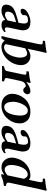

<svg xmlns="http://www.w3.org/2000/svg" viewBox="1109 -1847 751 3009"><g transform="rotate(90 1484.5 -342.5)"><path d="M291 -47.9Q211.9 10.3 153.8 9.8Q89.8 9.8 67.4 -16.1Q44.9 -42 56.2 -95.2Q62.5 -124 79.1 -146Q95.7 -168 124.3 -184.3Q152.8 -200.7 183.6 -212.2Q214.4 -223.6 260.3 -235.8L336.4 -256.8Q346.2 -303.2 347.9 -333.5Q349.6 -363.8 343 -379.2Q336.4 -394.5 325.9 -400.1Q315.4 -405.8 298.3 -405.8Q279.3 -405.8 262.2 -401.9Q245.1 -397.9 233.6 -389.9Q222.2 -381.8 219.7 -371.1Q217.3 -359.9 217.5 -346.4Q217.8 -333 216.8 -328.1Q214.4 -316.4 195.3 -303.2Q176.3 -290 156.7 -290Q130.9 -290 122.6 -300.5Q114.3 -311 118.7 -332Q127.9 -375 194.8 -409.4Q261.7 -443.8 320.3 -443.8Q347.2 -443.8 368.2 -439.7Q389.2 -435.5 409.4 -424.6Q429.7 -413.6 439.7 -394Q449.7 -374.5 454.1 -344.2Q458.5 -314 447.8 -271L417 -126Q406.7 -91.3 409.7 -66.7Q412.6 -42 439 -42Q453.1 -42 462.9 -50Q472.7 -58.1 473.1 -58.1Q476.1 -58.1 479.7 -50.5Q483.4 -43 481.9 -38.1Q481.4 -36.1 476.3 -31Q471.2 -25.9 461.2 -18.8Q451.2 -11.7 439 -5.4Q426.8 1 410.6 5.4Q394.5 9.8 378.9 9.8Q335.4 9.8 315.9 -4.2Q296.4 -18.1 293 -47.9ZM300.3 -85 328.6 -219.2 268.1 -202.1Q215.8 -187.5 193.6 -165.8Q171.4 -144 164.6 -109.9Q150.9 -44.9 213.4 -44.9Q241.7 -44.9 300.3 -85Z M671.4 -56.2Q688.5 -31.2 716.3 -30.8Q754.9 -30.8 787.1 -55.2Q819.3 -79.6 841.3 -121.6Q863.3 -163.6 875.5 -220.2Q891.1 -292.5 874.3 -342.8Q857.4 -393.1 820.3 -393.1Q791 -393.1 736.3 -361.8ZM669.4 -563Q678.2 -611.8 674.8 -624Q671.4 -636.2 654.8 -636.2L623 -638.2Q617.7 -638.7 618.2 -643.1L621.6 -671.9Q658.7 -674.8 717.5 -683.1Q776.4 -691.4 794.9 -698.2Q802.2 -698.2 806.2 -695.6Q810.1 -692.9 808.6 -688Q796.9 -647.9 783.7 -583L745.1 -401.9Q812 -443.8 856 -443.8Q931.6 -443.8 972.9 -388.2Q1014.2 -332.5 995.1 -243.2Q979 -166.5 931.9 -107.2Q884.8 -47.9 827.1 -19Q769.5 9.8 712.4 9.8Q650.4 9.8 618.2 -40L576.7 13.2L543.9 6.8Q554.7 -25.4 565.4 -74.2Z M1268.6 -380.9Q1343.3 -443.8 1409.7 -443.8Q1426.8 -443.8 1438.7 -435.3Q1450.7 -426.8 1454.8 -414.1Q1459 -401.4 1456.1 -388.2Q1450.7 -363.8 1433.1 -347.4Q1415.5 -331.1 1394 -331.1Q1377 -331.1 1364.5 -341.1Q1352.1 -351.1 1344 -361.1Q1335.9 -371.1 1329.1 -371.1Q1311 -371.1 1289.6 -357.9Q1259.8 -339.8 1248.5 -288.1L1203.6 -77.1Q1200.7 -63.5 1205.1 -54.9Q1209.5 -46.4 1217.8 -42.5Q1226.1 -38.6 1242.7 -34.2L1250.5 -32.2Q1257.8 -30.3 1256.3 -22.9L1251.5 0L1249 2Q1169.4 0 1130.4 0L1014.2 2L1012.7 0L1017.6 -22.9Q1019 -30.3 1026.4 -32.2L1036.6 -34.2Q1063 -39.1 1076.4 -48.3Q1089.8 -57.6 1093.8 -77.1L1145.5 -320.8Q1150.9 -344.7 1150.9 -357.9Q1150.9 -371.1 1147.2 -374.8Q1143.6 -378.4 1136.2 -378.9L1095.7 -382.8L1101.1 -417Q1226.6 -432.6 1275.4 -446.8Q1280.3 -445.8 1281.7 -443.8L1266.6 -380.9Z M1711.9 -402.8Q1667 -402.8 1631.6 -351.1Q1596.2 -299.3 1581.1 -229Q1573.7 -201.2 1575.2 -167.2Q1576.7 -133.3 1583.3 -103.3Q1589.8 -73.2 1609.6 -53.2Q1629.4 -33.2 1658.7 -33.2Q1674.3 -33.2 1689.5 -39.3Q1704.6 -45.4 1722.2 -60.5Q1739.7 -75.7 1754.9 -107.4Q1770 -139.2 1779.8 -184.1Q1801.3 -291.5 1782.7 -347.2Q1764.2 -402.8 1711.9 -402.8ZM1454.6 -207Q1477.1 -312.5 1550.8 -378.2Q1624.5 -443.8 1731 -443.8Q1778.3 -443.8 1814.2 -430.2Q1850.1 -416.5 1869.9 -393.8Q1889.6 -371.1 1901.9 -341.6Q1914.1 -312 1913.3 -280Q1912.6 -248 1907.2 -215.8Q1898.9 -176.3 1876.7 -137.7Q1854.5 -99.1 1820.8 -65.4Q1787.1 -31.7 1738 -11Q1689 9.8 1633.3 9.8Q1590.8 9.8 1556.2 -2.7Q1521.5 -15.1 1500.5 -36.6Q1479.5 -58.1 1465.6 -86.2Q1451.7 -114.3 1450.4 -145Q1449.2 -175.8 1454.6 -207Z M2190.9 -47.9Q2111.8 10.3 2053.7 9.8Q1989.7 9.8 1967.3 -16.1Q1944.8 -42 1956.1 -95.2Q1962.4 -124 1979 -146Q1995.6 -168 2024.2 -184.3Q2052.7 -200.7 2083.5 -212.2Q2114.3 -223.6 2160.2 -235.8L2236.3 -256.8Q2246.1 -303.2 2247.8 -333.5Q2249.5 -363.8 2242.9 -379.2Q2236.3 -394.5 2225.8 -400.1Q2215.3 -405.8 2198.2 -405.8Q2179.2 -405.8 2162.1 -401.9Q2145 -397.9 2133.5 -389.9Q2122.1 -381.8 2119.6 -371.1Q2117.2 -359.9 2117.4 -346.4Q2117.7 -333 2116.7 -328.1Q2114.3 -316.4 2095.2 -303.2Q2076.2 -290 2056.6 -290Q2030.8 -290 2022.5 -300.5Q2014.2 -311 2018.6 -332Q2027.8 -375 2094.7 -409.4Q2161.6 -443.8 2220.2 -443.8Q2247.1 -443.8 2268.1 -439.7Q2289.1 -435.5 2309.3 -424.6Q2329.6 -413.6 2339.6 -394Q2349.6 -374.5 2354 -344.2Q2358.4 -314 2347.7 -271L2316.9 -126Q2306.6 -91.3 2309.6 -66.7Q2312.5 -42 2338.9 -42Q2353 -42 2362.8 -50Q2372.6 -58.1 2373 -58.1Q2376 -58.1 2379.6 -50.5Q2383.3 -43 2381.8 -38.1Q2381.3 -36.1 2376.2 -31Q2371.1 -25.9 2361.1 -18.8Q2351.1 -11.7 2338.9 -5.4Q2326.7 1 2310.5 5.4Q2294.4 9.8 2278.8 9.8Q2235.4 9.8 2215.8 -4.2Q2196.3 -18.1 2192.9 -47.9ZM2200.2 -85 2228.5 -219.2 2168 -202.1Q2115.7 -187.5 2093.5 -165.8Q2071.3 -144 2064.5 -109.9Q2050.8 -44.9 2113.3 -44.9Q2141.6 -44.9 2200.2 -85Z M2782.2 -342.8Q2755.4 -401.9 2715.8 -401.9Q2698.7 -401.9 2680.4 -393.8Q2662.1 -385.7 2641.8 -366.9Q2621.6 -348.1 2603.5 -310.8Q2585.4 -273.4 2574.7 -222.2Q2555.7 -132.3 2575 -86.2Q2594.2 -40 2640.1 -40Q2671.4 -40 2727.5 -84ZM2943.4 -583 2843.8 -115.2Q2838.4 -90.3 2849.1 -76.4Q2859.9 -62.5 2896 -59.1L2891.6 -27.8Q2808.6 -19 2740.7 12.2H2707L2718.8 -35.2Q2684.1 -9.8 2659.7 0Q2635.3 9.8 2604.5 9.8Q2523.9 9.8 2480.2 -51.8Q2436.5 -113.3 2456.1 -205.1Q2479.5 -315.9 2562 -383.8Q2601.1 -414.1 2642.3 -429Q2683.6 -443.8 2738.8 -443.8Q2752 -443.8 2771.5 -436.3Q2791 -428.7 2798.3 -418.9L2829.1 -563Q2837.9 -611.8 2834.5 -624Q2831.1 -636.2 2814.5 -636.2L2783.2 -638.2Q2777.8 -638.7 2778.3 -643.1L2781.2 -671.9Q2818.4 -674.8 2877.4 -683.1Q2936.5 -691.4 2955.1 -698.2Q2962.4 -698.2 2966.1 -695.6Q2969.7 -692.9 2968.8 -688Q2957 -647.9 2943.4 -583Z"/></g></svg>

Font: Linux Libertine Slanted
Style: Semibold Slanted
Weight: 600
Designer: Philipp H. Poll
Foundry: Philipp H. Poll
Version: Version 5.1.1